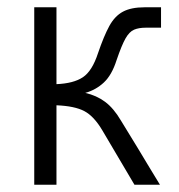

<svg xmlns="http://www.w3.org/2000/svg" viewBox="-20 -507 490 527"><path d="M74 0V-487H135V-276Q182 -278 207.5 -295Q233 -312 249 -361Q265 -408 280 -435.5Q295 -463 317.5 -475Q340 -487 377 -487H422V-431H380Q361 -431 348 -425.5Q335 -420 324.5 -401.5Q314 -383 300 -342Q287 -301 265 -280.5Q243 -260 214 -252Q245 -245 268.5 -227.5Q292 -210 312 -176Q340 -131 358.5 -100Q377 -69 391 -46Q405 -23 419 0H349L261 -149Q238 -188 211.5 -202Q185 -216 135 -218V0Z"/></svg>

Font: Zen Kaku Gothic Antique
Style: Regular
Weight: 400
Designer: Yoshimichi Ohira
Foundry: Positype
Version: Version 1.001